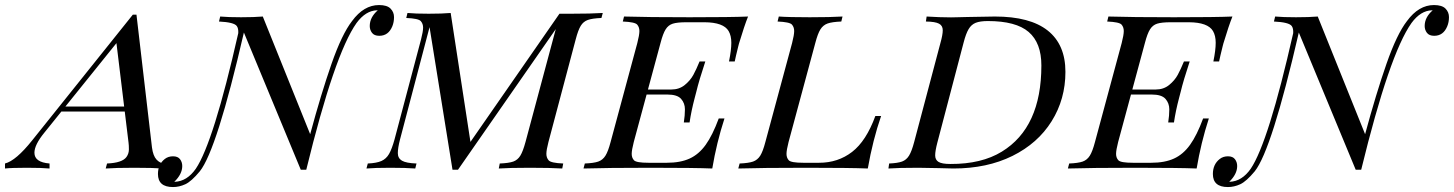

<svg xmlns="http://www.w3.org/2000/svg" viewBox="-103 -674 5816 768"><path d="M362.8 -501.5 158.7 -248H393.6ZM319.8 0 325.2 -20Q385.7 -22.5 402.8 -45.9Q412.6 -59.6 412.6 -76.4Q412.6 -93.3 411.1 -104L396 -228H142.6L74.2 -143.1Q34.7 -94.7 34.7 -63Q34.7 -24.9 95.2 -20V0Q65.4 -2.9 4.2 -2.9Q-57.1 -2.9 -83 0V-20Q-39.1 -31.2 25.9 -112.8L428.2 -615.2H442.9L504.9 -84Q509.3 -50.8 522.9 -35.9Q536.6 -21 554.2 -20L548.8 0Q508.8 -2.9 434.1 -2.9Q359.4 -2.9 319.8 0Z M626 -9.8Q626 22.5 594.2 53.2H596.2Q645 51.3 680.2 1Q751 -104 850.1 -541.5Q851.1 -560.5 844.2 -569.8Q833.5 -585 772.9 -587.9L777.8 -607.9Q809.1 -605 861.3 -605Q913.6 -605 948.2 -607.9L1137.7 -137.2Q1181.6 -299.8 1223.1 -418.7Q1264.6 -537.6 1305.2 -589.8Q1352.1 -653.8 1413.1 -653.8Q1445.3 -653.8 1459.2 -639.6Q1473.1 -625.5 1473.1 -605.5Q1473.1 -585.4 1466.3 -568.8Q1450.7 -530.8 1414.1 -530.8Q1394 -530.8 1385 -542.7Q1376 -554.7 1376 -569.8Q1376 -605 1408.2 -632.8H1405.3Q1359.9 -631.8 1323.2 -582Q1234.9 -457.5 1122.1 4.9H1100.1L872.6 -543.9Q764.2 -73.7 696.3 11.2Q662.6 51.8 638.2 63Q613.8 74.2 588.9 74.2Q528.8 74.2 528.8 22Q528.8 -16.6 556.2 -38.1Q569.8 -48.8 589.1 -48.8Q608.4 -48.8 617.2 -37.1Q626 -25.4 626 -9.8Z M2149.9 -20 2146 0Q2099.1 -2.9 2016.6 -2.9Q1934.1 -2.9 1892.1 0L1896 -20Q1932.6 -21.5 1950.2 -27.8Q1967.8 -34.2 1978.3 -51.3Q1988.8 -68.4 1999 -106L2120.1 -557.6L1729 4.9H1707L1615.2 -565.4L1497.1 -116.2Q1488.3 -82 1488.3 -61.5Q1488.3 -41 1504.9 -31.2Q1521.5 -21.5 1563 -20L1558.1 0Q1521.5 -2.9 1458.5 -2.9Q1395.5 -2.9 1362.8 0L1368.2 -20Q1403.3 -21.5 1422.6 -30Q1441.9 -38.6 1453.1 -58.1Q1464.4 -77.6 1475.1 -116.2L1581.1 -516.1Q1589.4 -547.9 1589.4 -563.5Q1589.4 -579.1 1580.1 -589.6Q1570.8 -600.1 1522 -602.1L1526.9 -622.1Q1558.1 -619.1 1611.8 -619.1Q1665.5 -619.1 1699.7 -622.1L1778.8 -106.4L2134.8 -619.1H2183.1Q2259.8 -619.1 2308.1 -622.1L2302.7 -602.1Q2266.1 -600.6 2248.3 -594.2Q2230.5 -587.9 2220 -570.8Q2209.5 -553.7 2199.7 -516.1L2090.8 -106Q2082.5 -74.2 2082.5 -58.6Q2082.5 -43 2091.8 -32.5Q2101.1 -22 2149.9 -20Z M2231 0 2236.3 -20Q2272.5 -21.5 2290.3 -27.8Q2308.1 -34.2 2318.8 -51.3Q2329.6 -68.4 2339.4 -106L2446.3 -502Q2454.6 -534.2 2454.6 -549.8Q2454.6 -565.4 2445.6 -575.7Q2436.5 -585.9 2388.2 -587.9L2393.1 -607.9Q2487.3 -605 2655.3 -605Q2823.2 -605 2889.2 -607.9Q2874.5 -571.3 2853 -500L2850.1 -488.8Q2839.4 -445.8 2835.9 -428.2H2813Q2822.3 -473.6 2822.3 -502.9Q2822.3 -531.2 2811.5 -549.8Q2791 -584.5 2715.3 -585H2642.1Q2606 -585 2588.1 -579.3Q2570.3 -573.7 2559.6 -556.6Q2548.8 -539.6 2539.1 -502L2488.8 -315.9H2582Q2613.8 -315.9 2636 -334Q2658.2 -352.1 2670.4 -374.5Q2682.6 -397 2695.3 -428.2H2718.3Q2692.9 -351.6 2682.1 -306.2L2675.8 -282.2Q2662.1 -230.5 2655.3 -184.1H2632.3Q2636.7 -212.4 2636.7 -236.8Q2636.7 -261.2 2621.3 -278.6Q2606 -295.9 2565.9 -295.9H2483.4L2432.1 -106Q2423.8 -73.7 2423.8 -58.3Q2423.8 -43 2432.9 -33Q2441.9 -22.9 2491.2 -22.9H2564Q2618.7 -22.9 2655.5 -39.8Q2692.4 -56.6 2719.7 -94.7Q2747.1 -132.8 2772 -200.2H2794.9Q2763.2 -102.5 2746.1 0Q2676.3 -2.9 2501.2 -2.9Q2326.2 -2.9 2231 0Z M2850.1 0 2855.5 -20Q2891.6 -21.5 2909.4 -27.8Q2927.2 -34.2 2938 -51.3Q2948.7 -68.4 2958.5 -106L3065.4 -502Q3073.7 -534.2 3073.7 -549.8Q3073.7 -565.4 3064.7 -575.7Q3055.7 -585.9 3007.3 -587.9L3012.2 -607.9Q3052.2 -605 3136 -605Q3219.7 -605 3267.1 -607.9L3262.2 -587.9Q3225.6 -586.4 3207.5 -580.1Q3189.5 -573.7 3178.7 -556.6Q3168 -539.6 3158.2 -502L3051.3 -106Q3043 -73.7 3043 -58.3Q3043 -43 3052 -33Q3061 -22.9 3110.4 -22.9H3173.3Q3249 -22.9 3305.4 -66.4Q3361.8 -109.9 3398.4 -210H3421.4Q3388.2 -113.8 3368.2 0Q3298.3 -2.9 3121.8 -2.9Q2945.3 -2.9 2850.1 0Z M4062.5 -412.1Q4062.5 -502.4 4011.7 -546.1Q3960.9 -589.8 3848.6 -589.8Q3817.4 -589.8 3799.8 -582.8Q3782.2 -575.7 3771.5 -557.6Q3760.7 -539.6 3751.5 -503.9L3646.5 -104Q3637.7 -70.3 3637.7 -52.5Q3637.7 -34.7 3651.1 -26.4Q3664.6 -18.1 3698.7 -18.1Q3823.2 -17.6 3904.3 -67.4Q4062.5 -164.1 4062.5 -412.1ZM3710.4 0Q3687.5 0 3652.3 -1.5L3570.3 -2.9Q3489.7 -2.9 3450.7 0L3453.6 -20Q3487.8 -21.5 3505.1 -27.8Q3522.5 -34.2 3533.2 -51.5Q3543.9 -68.8 3553.7 -106L3658.7 -502Q3668 -534.7 3668 -553Q3668 -571.3 3653.1 -579.3Q3638.2 -587.4 3600.6 -587.9L3603.5 -607.9Q3657.2 -604.5 3701.2 -604.5L3725.6 -605L3766.6 -606Q3844.7 -607.9 3876.5 -607.9Q4017.1 -607.9 4087.9 -551.8Q4158.7 -495.6 4158.7 -386.5Q4158.7 -277.3 4103.5 -189Q4048.3 -100.6 3946.8 -50.3Q3845.2 0 3710.4 0Z M4168.5 0 4173.8 -20Q4210 -21.5 4227.8 -27.8Q4245.6 -34.2 4256.3 -51.3Q4267.1 -68.4 4276.9 -106L4383.8 -502Q4392.1 -534.2 4392.1 -549.8Q4392.1 -565.4 4383.1 -575.7Q4374 -585.9 4325.7 -587.9L4330.6 -607.9Q4424.8 -605 4592.8 -605Q4760.7 -605 4826.7 -607.9Q4812 -571.3 4790.5 -500L4787.6 -488.8Q4776.9 -445.8 4773.4 -428.2H4750.5Q4759.8 -473.6 4759.8 -502.9Q4759.8 -531.2 4749 -549.8Q4728.5 -584.5 4652.8 -585H4579.6Q4543.5 -585 4525.6 -579.3Q4507.8 -573.7 4497.1 -556.6Q4486.3 -539.6 4476.6 -502L4426.3 -315.9H4519.5Q4551.3 -315.9 4573.5 -334Q4595.7 -352.1 4607.9 -374.5Q4620.1 -397 4632.8 -428.2H4655.8Q4630.4 -351.6 4619.6 -306.2L4613.3 -282.2Q4599.6 -230.5 4592.8 -184.1H4569.8Q4574.2 -212.4 4574.2 -236.8Q4574.2 -261.2 4558.8 -278.6Q4543.5 -295.9 4503.4 -295.9H4420.9L4369.6 -106Q4361.3 -73.7 4361.3 -58.3Q4361.3 -43 4370.4 -33Q4379.4 -22.9 4428.7 -22.9H4501.5Q4556.2 -22.9 4593 -39.8Q4629.9 -56.6 4657.2 -94.7Q4684.6 -132.8 4709.5 -200.2H4732.4Q4700.7 -102.5 4683.6 0Q4613.8 -2.9 4438.7 -2.9Q4263.7 -2.9 4168.5 0Z M4845.7 -9.8Q4845.7 22.5 4814 53.2H4815.9Q4864.7 51.3 4899.9 1Q4970.7 -104 5069.8 -541.5Q5070.8 -560.5 5064 -569.8Q5053.2 -585 4992.7 -587.9L4997.6 -607.9Q5028.8 -605 5081.1 -605Q5133.3 -605 5168 -607.9L5357.4 -137.2Q5401.4 -299.8 5442.9 -418.7Q5484.4 -537.6 5524.9 -589.8Q5571.8 -653.8 5632.8 -653.8Q5665 -653.8 5679 -639.6Q5692.9 -625.5 5692.9 -605.5Q5692.9 -585.4 5686 -568.8Q5670.4 -530.8 5633.8 -530.8Q5613.8 -530.8 5604.7 -542.7Q5595.7 -554.7 5595.7 -569.8Q5595.7 -605 5627.9 -632.8H5625Q5579.6 -631.8 5543 -582Q5454.6 -457.5 5341.8 4.9H5319.8L5092.3 -543.9Q4983.9 -73.7 4916 11.2Q4882.3 51.8 4857.9 63Q4833.5 74.2 4808.6 74.2Q4748.5 74.2 4748.5 22Q4748.5 -16.6 4775.9 -38.1Q4789.6 -48.8 4808.8 -48.8Q4828.1 -48.8 4836.9 -37.1Q4845.7 -25.4 4845.7 -9.8Z"/></svg>

Font: PlayfairDisplaySC-Italic
Style: Italic
Weight: 400
Italic angle: -14°
Designer: Claus Eggers Sørensen
Foundry: Claus Eggers Sørensen
Version: Version 1.004;PS 001.004;hotconv 1.0.70;makeotf.lib2.5.58329